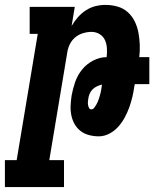

<svg xmlns="http://www.w3.org/2000/svg" viewBox="-57 -548 677 783"><path d="M204 215H-37V105H11L97 -410H64V-520H248L235 -442Q246 -461 260.5 -477.5Q275 -494 293.5 -506Q312 -518 332.5 -523Q353 -528 373 -528Q399 -528 423 -521Q447 -514 464.5 -498Q482 -482 492.5 -460.5Q503 -439 507.5 -415Q512 -391 513 -366Q514 -341 511 -315H552V-205H493L491 -197Q488 -175 483 -153.5Q478 -132 470.5 -111Q463 -90 452 -69.5Q441 -49 425.5 -31.5Q410 -14 389 -3Q368 8 346 8Q326 8 306.5 3Q287 -2 272 -13.5Q257 -25 247.5 -41.5Q238 -58 234 -77.5Q230 -97 231 -117.5Q232 -138 235 -158Q240 -186 249.5 -213.5Q259 -241 277.5 -264Q296 -287 323 -301Q350 -315 378 -315Q380 -333 379 -351Q378 -369 371 -384.5Q364 -400 349 -409Q334 -418 316 -418Q299 -418 281 -412.5Q263 -407 249 -395Q235 -383 227 -366Q219 -349 217 -332L144 105H204ZM315 -102Q322 -102 326.5 -107.5Q331 -113 334.5 -119Q338 -125 341 -131.5Q344 -138 346 -144.5Q348 -151 350 -157.5Q352 -164 353.5 -170.5Q355 -177 356 -183.5Q357 -190 358 -197L359 -203Q349 -201 338.5 -196Q328 -191 320.5 -183.5Q313 -176 308.5 -165.5Q304 -155 303 -145Q302 -139 301.5 -132.5Q301 -126 302 -120Q303 -114 306 -108Q309 -102 315 -102Z"/></svg>

Font: Iosevka HT Extrabold Extended
Style: Italic
Weight: 800
Width: 7
Italic angle: -9°
Monospace: yes
Designer: Belleve Invis
Foundry: Belleve Invis
Version: Version 32.3.0; ttfautohint (v1.8.4)